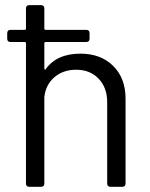

<svg xmlns="http://www.w3.org/2000/svg" viewBox="-20 -720 579 740"><path d="M290 -513.2Q368.7 -513.2 416.3 -465.8Q463.9 -418.5 463.9 -339.8V-13.2Q463.9 0 451.2 0H405.8Q393.1 0 393.1 -13.2V-326.2Q393.1 -382.3 360.1 -416.7Q327.1 -451.2 273.9 -451.2Q223.1 -451.2 189.7 -422.4Q156.2 -393.6 150.9 -346.2V-13.2Q150.9 0 138.2 0H92.8Q80.1 0 80.1 -13.2V-553.2Q80.1 -558.1 75.2 -558.1H21Q7.8 -558.1 7.8 -570.8V-591.8Q7.8 -605 21 -605H75.2Q80.1 -605 80.1 -609.9V-687Q80.1 -700.2 92.8 -700.2H138.2Q150.9 -700.2 150.9 -687V-609.9Q150.9 -605 155.8 -605H312Q325.2 -605 325.2 -591.8V-570.8Q325.2 -558.1 312 -558.1H155.8Q150.9 -558.1 150.9 -553.2V-456.1Q150.9 -452.1 153.8 -451.2Q155.3 -450.7 155.8 -453.1Q198.7 -513.2 290 -513.2Z"/></svg>

Font: Barlow
Style: Regular
Weight: 400
Designer: Jeremy Tribby
Foundry: Jeremy Tribby
Version: Version 1.101